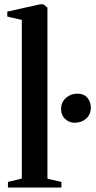

<svg xmlns="http://www.w3.org/2000/svg" viewBox="-20 -838 428 858"><path d="M77.5 -40V-749L12.5 -764V-786L158 -818.5H174L192 -804V-39.5L254.5 -25V0H15.5V-25ZM313.5 -289.5Q289.5 -289.5 271.2 -306.2Q253 -323 253 -350.5Q253 -381 274.5 -400.2Q296 -419.5 324.5 -419.5Q355.5 -419.5 370.8 -400.8Q386 -382 386 -358Q386 -326.5 365 -308Q344 -289.5 313.5 -289.5Z"/></svg>

Font: Merriweather 120pt SemiBold
Style: Regular
Weight: 600
Version: Version 2.100